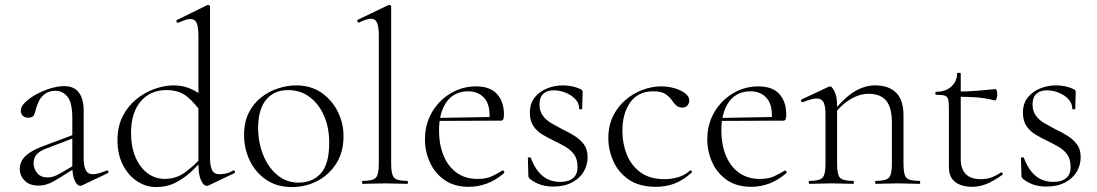

<svg xmlns="http://www.w3.org/2000/svg" viewBox="-20 -745 4446 778"><path d="M313 6Q309 8 305 8Q293 8 283 -13Q273 -34 273 -74V-267Q273 -329 253.5 -353Q234 -377 205 -377Q180 -377 163.5 -365.5Q147 -354 138.5 -337Q130 -320 126 -305Q124 -295 119 -281.5Q114 -268 94 -268Q79 -268 71.5 -277Q64 -286 64 -296Q64 -313 82 -330.5Q100 -348 127.5 -363Q155 -378 185 -387Q215 -396 240 -396Q281 -396 300 -369.5Q319 -343 319 -297V-108Q319 -72 327.5 -55.5Q336 -39 357 -39Q376 -39 412 -54Q417 -56 419 -50.5Q421 -45 416 -43ZM136 7Q99 7 79.5 -13.5Q60 -34 60 -61Q60 -78 68.5 -94Q77 -110 98.5 -125Q120 -140 158 -154L283 -201L285 -188L167 -143Q146 -135 135 -125.5Q124 -116 120 -105.5Q116 -95 116 -84Q116 -62 130.5 -44Q145 -26 173 -26Q184 -26 196 -29.5Q208 -33 225 -43L292 -82L294 -70L219 -23Q194 -7 175 0Q156 7 136 7Z M612 13Q571 13 535 -11Q499 -35 477.5 -77.5Q456 -120 456 -177Q456 -233 477.5 -274.5Q499 -316 533 -343.5Q567 -371 607 -385Q647 -399 684 -399Q719 -399 749.5 -386.5Q780 -374 806 -351L797 -287Q772 -325 739.5 -352.5Q707 -380 654 -380Q590 -380 550.5 -334.5Q511 -289 511 -206Q511 -150 529 -108Q547 -66 578 -43Q609 -20 647 -20Q693 -20 729 -46Q765 -72 797 -108L805 -101Q784 -77 756 -50.5Q728 -24 692.5 -5.5Q657 13 612 13ZM831 -718V-108Q831 -72 839.5 -55.5Q848 -39 869 -39Q879 -39 893.5 -41.5Q908 -44 924 -54Q929 -56 931.5 -50.5Q934 -45 929 -43L826 6Q822 8 818 8Q805 8 794.5 -14.5Q784 -37 784 -81V-599Q784 -635 777 -651.5Q770 -668 750 -668Q741 -668 730 -664Q719 -660 702 -653Q698 -651 695.5 -657Q693 -663 697 -664L819 -724Q821 -725 824 -725Q826 -725 828.5 -723Q831 -721 831 -718Z M1162 13Q1103 13 1059.5 -16Q1016 -45 992.5 -93.5Q969 -142 969 -198Q969 -250 988 -288Q1007 -326 1038.5 -350.5Q1070 -375 1107 -387Q1144 -399 1180 -399Q1240 -399 1283 -369Q1326 -339 1349 -292Q1372 -245 1372 -193Q1372 -129 1343 -83Q1314 -37 1266.5 -12Q1219 13 1162 13ZM1190 -5Q1246 -5 1280 -42.5Q1314 -80 1314 -167Q1314 -228 1293 -276Q1272 -324 1234.5 -352Q1197 -380 1147 -380Q1090 -380 1058 -340.5Q1026 -301 1026 -227Q1026 -168 1046.5 -117Q1067 -66 1104 -35.5Q1141 -5 1190 -5Z M1450 0Q1447 0 1447 -6Q1447 -12 1450 -12Q1491 -12 1503 -25Q1515 -38 1515 -81V-600Q1515 -636 1508 -652.5Q1501 -669 1483 -669Q1467 -669 1435 -654Q1431 -652 1428.5 -658Q1426 -664 1430 -665L1553 -724Q1555 -725 1558 -725Q1560 -725 1562.5 -723Q1565 -721 1565 -718V-81Q1565 -39 1576.5 -25.5Q1588 -12 1630 -12Q1633 -12 1633 -6Q1633 0 1630 0Q1613 0 1589.5 -1Q1566 -2 1540 -2Q1515 -2 1491 -1Q1467 0 1450 0Z M1880 12Q1821 12 1781.5 -15.5Q1742 -43 1722 -87Q1702 -131 1702 -180Q1702 -241 1730 -289.5Q1758 -338 1805.5 -366.5Q1853 -395 1909 -395Q1966 -395 1994 -364Q2022 -333 2022 -281Q2022 -268 2019.5 -262Q2017 -256 2010 -256H1963Q1968 -318 1943.5 -346.5Q1919 -375 1877 -375Q1821 -375 1790 -332.5Q1759 -290 1759 -216Q1759 -160 1777 -115.5Q1795 -71 1830 -45.5Q1865 -20 1915 -20Q1950 -20 1972.5 -30.5Q1995 -41 2016 -54Q2018 -56 2021.5 -51.5Q2025 -47 2023 -44Q1988 -14 1952.5 -1Q1917 12 1880 12ZM1746 -255 1745 -267 1973 -271V-256Z M2166 -322Q2166 -295 2179.5 -276.5Q2193 -258 2214.5 -245.5Q2236 -233 2259 -221Q2285 -209 2308 -194.5Q2331 -180 2346 -160Q2361 -140 2361 -108Q2361 -76 2345 -49Q2329 -22 2297.5 -5.5Q2266 11 2221 11Q2197 11 2174 4.5Q2151 -2 2127 -20Q2125 -22 2123 -25Q2121 -28 2121 -32L2119 -104Q2119 -107 2124.5 -107.5Q2130 -108 2131 -105Q2144 -71 2161.5 -49.5Q2179 -28 2201 -18Q2223 -8 2250 -8Q2285 -8 2303.5 -24.5Q2322 -41 2320 -74Q2319 -103 2305 -121Q2291 -139 2270 -151Q2249 -163 2226 -174Q2201 -186 2178.5 -199.5Q2156 -213 2141.5 -234Q2127 -255 2127 -288Q2127 -326 2147 -350.5Q2167 -375 2197.5 -387Q2228 -399 2261 -399Q2279 -399 2297 -395.5Q2315 -392 2332 -384Q2341 -380 2341 -373Q2341 -358 2340 -341Q2339 -324 2339 -304Q2339 -302 2333 -302Q2327 -302 2327 -304Q2327 -327 2310.5 -344Q2294 -361 2270.5 -370Q2247 -379 2224 -379Q2197 -379 2181.5 -365Q2166 -351 2166 -322Z M2638 12Q2570 12 2527.5 -17.5Q2485 -47 2465 -92.5Q2445 -138 2445 -185Q2445 -235 2464 -274Q2483 -313 2514.5 -340Q2546 -367 2584 -381Q2622 -395 2659 -395Q2687 -395 2713 -387.5Q2739 -380 2756 -367Q2773 -354 2773 -338Q2773 -326 2765.5 -317.5Q2758 -309 2744 -309Q2730 -309 2720 -318Q2710 -327 2704 -337Q2692 -354 2675.5 -364.5Q2659 -375 2627 -375Q2566 -375 2534 -330.5Q2502 -286 2502 -214Q2502 -163 2520 -118.5Q2538 -74 2575.5 -46.5Q2613 -19 2673 -19Q2699 -19 2726.5 -26.5Q2754 -34 2776 -54Q2779 -56 2782.5 -52Q2786 -48 2783 -46Q2749 -15 2714 -1.5Q2679 12 2638 12Z M3024 12Q2965 12 2925.5 -15.5Q2886 -43 2866 -87Q2846 -131 2846 -180Q2846 -241 2874 -289.5Q2902 -338 2949.5 -366.5Q2997 -395 3053 -395Q3110 -395 3138 -364Q3166 -333 3166 -281Q3166 -268 3163.5 -262Q3161 -256 3154 -256H3107Q3112 -318 3087.5 -346.5Q3063 -375 3021 -375Q2965 -375 2934 -332.5Q2903 -290 2903 -216Q2903 -160 2921 -115.5Q2939 -71 2974 -45.5Q3009 -20 3059 -20Q3094 -20 3116.5 -30.5Q3139 -41 3160 -54Q3162 -56 3165.5 -51.5Q3169 -47 3167 -44Q3132 -14 3096.5 -1Q3061 12 3024 12ZM2890 -255 2889 -267 3117 -271V-256Z M3529 0Q3526 0 3526 -6Q3526 -12 3529 -12Q3570 -12 3582 -25Q3594 -38 3594 -81V-248Q3594 -309 3571 -337Q3548 -365 3499 -365Q3461 -365 3421.5 -340Q3382 -315 3353 -271L3349 -283Q3396 -345 3439 -372Q3482 -399 3526 -399Q3581 -399 3611 -369.5Q3641 -340 3641 -278V-81Q3641 -38 3652.5 -25Q3664 -12 3706 -12Q3709 -12 3709 -6Q3709 0 3706 0Q3689 0 3666 -1Q3643 -2 3618 -2Q3593 -2 3569.5 -1Q3546 0 3529 0ZM3260 0Q3257 0 3257 -6Q3257 -12 3260 -12Q3301 -12 3313 -25Q3325 -38 3325 -81V-281Q3325 -315 3317 -330.5Q3309 -346 3289 -346Q3279 -346 3265 -342Q3251 -338 3233 -331Q3229 -330 3226.5 -335Q3224 -340 3228 -342L3339 -394Q3341 -395 3344 -395Q3351 -395 3361.5 -374.5Q3372 -354 3372 -315V-81Q3372 -38 3383.5 -25Q3395 -12 3437 -12Q3440 -12 3440 -6Q3440 0 3437 0Q3420 0 3397 -1Q3374 -2 3349 -2Q3324 -2 3300.5 -1Q3277 0 3260 0Z M3918 12Q3894 12 3872.5 4.5Q3851 -3 3838 -20.5Q3825 -38 3825 -68V-306Q3825 -331 3822 -342.5Q3819 -354 3808 -357.5Q3797 -361 3773 -361Q3770 -361 3770 -367Q3770 -373 3773 -373Q3811 -373 3834.5 -394Q3858 -415 3858 -447Q3858 -450 3865.5 -450Q3873 -450 3873 -447V-102Q3873 -60 3893.5 -39.5Q3914 -19 3954 -19Q3981 -19 4001.5 -27.5Q4022 -36 4035 -46Q4039 -48 4042 -43.5Q4045 -39 4041 -36Q4004 -10 3976 1Q3948 12 3918 12ZM4011 -338Q3972 -348 3936.5 -350.5Q3901 -353 3861 -353V-374Q3900 -374 3936.5 -377Q3973 -380 4014 -384Q4017 -384 4019 -377.5Q4021 -371 4021 -361Q4021 -354 4018 -345.5Q4015 -337 4011 -338Z M4164 -322Q4164 -295 4177.5 -276.5Q4191 -258 4212.5 -245.5Q4234 -233 4257 -221Q4283 -209 4306 -194.5Q4329 -180 4344 -160Q4359 -140 4359 -108Q4359 -76 4343 -49Q4327 -22 4295.5 -5.5Q4264 11 4219 11Q4195 11 4172 4.5Q4149 -2 4125 -20Q4123 -22 4121 -25Q4119 -28 4119 -32L4117 -104Q4117 -107 4122.5 -107.5Q4128 -108 4129 -105Q4142 -71 4159.5 -49.5Q4177 -28 4199 -18Q4221 -8 4248 -8Q4283 -8 4301.5 -24.5Q4320 -41 4318 -74Q4317 -103 4303 -121Q4289 -139 4268 -151Q4247 -163 4224 -174Q4199 -186 4176.5 -199.5Q4154 -213 4139.5 -234Q4125 -255 4125 -288Q4125 -326 4145 -350.5Q4165 -375 4195.5 -387Q4226 -399 4259 -399Q4277 -399 4295 -395.5Q4313 -392 4330 -384Q4339 -380 4339 -373Q4339 -358 4338 -341Q4337 -324 4337 -304Q4337 -302 4331 -302Q4325 -302 4325 -304Q4325 -327 4308.5 -344Q4292 -361 4268.5 -370Q4245 -379 4222 -379Q4195 -379 4179.5 -365Q4164 -351 4164 -322Z"/></svg>

Font: Cormorant Garamond Light
Style: Regular
Weight: 300
Designer: Christian Thalmann (Catharsis Fonts)
Foundry: Catharsis Fonts
Version: Version 4.001